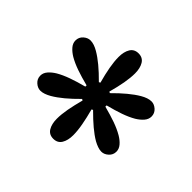

<svg xmlns="http://www.w3.org/2000/svg" viewBox="-137 -1009 906 906"><g transform="rotate(45 315.5 -556.0)"><path d="M315.9 -270.9Q344.1 -270.9 357.5 -292.9Q370.9 -315 370.9 -349.7Q370.9 -379.3 364.1 -416.2Q357.4 -453.1 345.7 -496.5L352.5 -500.2Q384.8 -467.6 413 -443.9Q441.3 -420.1 466.9 -405.2Q480.6 -397.6 494.2 -392.9Q507.7 -388.2 519.5 -388.2Q537.7 -388.2 553.8 -402.7Q569.9 -417.1 569.9 -438.8Q569.9 -457.1 556.5 -472.8Q543.1 -488.5 521.9 -500.9Q496.1 -516 461.3 -528.4Q426.4 -540.7 382.6 -552.1V-560.4Q427.3 -571.7 461.8 -583.8Q496.3 -595.9 521.9 -610.8Q542.9 -623.4 556.4 -639.1Q569.9 -654.8 569.9 -673.2Q569.9 -694.8 553.8 -709.3Q537.7 -723.7 519.5 -723.7Q507.4 -723.7 494.2 -719.2Q480.9 -714.6 466.9 -706.5Q441.1 -691.4 412.5 -667.6Q383.9 -643.9 352.5 -612L345.7 -615.7Q357.9 -660.2 364.4 -696.5Q370.9 -732.9 370.9 -762.2Q370.9 -796.8 357.5 -818.8Q344.1 -840.8 315.9 -840.8Q287.7 -840.8 274.3 -818.9Q260.9 -797 260.9 -762.2Q260.9 -732.7 267.5 -696Q274.1 -659.3 286.1 -615.7L279.3 -612Q247 -644.8 218.6 -668.3Q190.3 -691.8 164.6 -706.7Q151.2 -714.6 137.8 -719.2Q124.4 -723.7 112.1 -723.7Q94.1 -723.7 78 -709.4Q61.9 -695 61.9 -673.2Q61.9 -654.8 75.4 -639.1Q88.9 -623.4 109.9 -610.8Q135.9 -595.7 170.5 -583.6Q205.1 -571.5 249 -560.4V-552.1Q204.3 -540.5 169.9 -528.1Q135.5 -515.8 109.9 -500.9Q89.2 -488.5 75.5 -472.8Q61.9 -457.1 61.9 -438.8Q61.9 -417.1 77.9 -402.7Q93.9 -388.2 112.1 -388.2Q124.4 -388.2 137.7 -392.9Q151 -397.6 164.6 -405.4Q190.7 -420.6 219.3 -444.4Q247.9 -468.3 279.3 -500.2L286.1 -496.5Q274.2 -452 267.5 -415.5Q260.9 -379 260.9 -349.7Q260.9 -315.2 274.3 -293Q287.7 -270.9 315.9 -270.9Z"/></g></svg>

Font: Pinar-VF
Style: Regular
Weight: 300
Designer: Amin Abedi
Version: Version 3.0